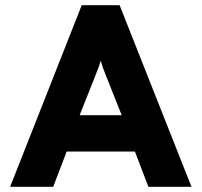

<svg xmlns="http://www.w3.org/2000/svg" viewBox="-20 -720 777 740"><path d="M552 0 500 -136H237L185 0H19L295 -700H441L718 0ZM449 -276 389 -427Q375 -461 368 -486Q364 -469 347 -427L287 -276Z"/></svg>

Font: Overpass Heavy
Style: Regular
Weight: 900
Designer: Delve Withrington, Thomas Jockin
Foundry: Delve Fonts
Version: Version 3.000;DELV;Overpass